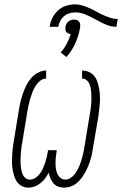

<svg xmlns="http://www.w3.org/2000/svg" viewBox="-20 -854 561 882"><path d="M111 8Q94 8 80 0.5Q66 -7 57.5 -19.5Q49 -32 44.5 -47.5Q40 -63 37.5 -79Q35 -95 35 -111Q35 -127 36 -144Q37 -161 39 -177.5Q41 -194 44 -210L67 -350Q70 -369 74.5 -388Q79 -407 85.5 -425.5Q92 -444 101 -462Q110 -480 123.5 -495.5Q137 -511 155 -520.5Q173 -530 192 -530V-493Q177 -493 164.5 -483Q152 -473 143.5 -459.5Q135 -446 129.5 -431.5Q124 -417 119.5 -402.5Q115 -388 112 -373.5Q109 -359 106 -344L83 -204Q81 -192 79 -179.5Q77 -167 76 -154Q75 -141 74.5 -128.5Q74 -116 74.5 -104Q75 -92 77 -79.5Q79 -67 83 -56Q87 -45 96 -37Q105 -29 117 -29Q131 -29 143 -37Q155 -45 163.5 -56.5Q172 -68 177.5 -80.5Q183 -93 187.5 -106.5Q192 -120 195 -133Q198 -146 200 -159L201 -164H241L240 -159Q238 -146 236.5 -132.5Q235 -119 235 -106Q235 -93 236.5 -80.5Q238 -68 243 -56.5Q248 -45 257.5 -37Q267 -29 280 -29Q292 -29 302.5 -35.5Q313 -42 321 -51.5Q329 -61 335 -72Q341 -83 345.5 -94Q350 -105 353.5 -116.5Q357 -128 360 -139.5Q363 -151 365 -162.5Q367 -174 369 -186L392 -326Q394 -338 396 -350Q398 -362 399 -374Q400 -386 400 -398Q400 -410 399.5 -422Q399 -434 397 -445.5Q395 -457 391 -467.5Q387 -478 378 -485.5Q369 -493 357 -493V-530Q373 -530 388 -523.5Q403 -517 412.5 -505.5Q422 -494 427 -479.5Q432 -465 435 -449Q438 -433 439 -417Q440 -401 439 -385Q438 -369 436 -352.5Q434 -336 432 -320L408 -180Q406 -165 403 -150Q400 -135 395.5 -120Q391 -105 385 -90.5Q379 -76 371.5 -62.5Q364 -49 354.5 -36Q345 -23 332 -12.5Q319 -2 304 3Q289 8 274 8Q260 8 247 3Q234 -2 225.5 -12Q217 -22 211.5 -35Q206 -48 204 -61Q197 -48 187.5 -35Q178 -22 166 -12.5Q154 -3 139.5 2.5Q125 8 111 8ZM248 -731H208Q211 -752 220.5 -771.5Q230 -791 246.5 -806Q263 -821 284 -827.5Q305 -834 326 -834Q343 -834 360 -828.5Q377 -823 392.5 -816Q408 -809 423 -800.5Q438 -792 453.5 -785Q469 -778 486 -772.5Q503 -767 521 -767L515 -731Q491 -731 469 -740Q447 -749 428 -760L413 -768Q393 -779 371 -788Q349 -797 326 -797Q312 -797 298.5 -793Q285 -789 274 -779.5Q263 -770 256.5 -757Q250 -744 248 -731ZM285 -592 259 -613Q275 -631 286.5 -653Q298 -675 305 -697Q299 -698 293.5 -700.5Q288 -703 284.5 -707.5Q281 -712 280.5 -718Q280 -724 281 -731Q282 -737 285 -743.5Q288 -750 294 -755Q300 -760 306.5 -762Q313 -764 320 -764Q327 -764 333 -762Q339 -760 343 -755Q347 -750 348 -743.5Q349 -737 348 -730V-729L346 -717Q339 -683 324 -651Q309 -619 285 -592Z"/></svg>

Font: Iosevka Slab XLtObl
Style: Regular
Weight: 200
Italic angle: -9°
Monospace: yes
Designer: Belleve Invis
Foundry: Belleve Invis
Version: Version 11.1.1; ttfautohint (v1.8.3)